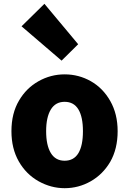

<svg xmlns="http://www.w3.org/2000/svg" viewBox="-20 -973 677 1007"><path d="M183 -22Q117 -59 78.5 -126.5Q40 -194 40 -285Q40 -379 80 -446Q118 -511 182 -547Q246 -583 319 -583Q393 -583 456.5 -547Q520 -511 558.5 -443Q597 -375 597 -285Q597 -192 558 -124Q519 -58 455.5 -22Q392 14 319 14Q248 14 183 -22ZM415 -285Q415 -360 391 -399.5Q367 -439 319 -439Q271 -439 246.5 -398.5Q222 -358 222 -285Q222 -211 246.5 -170.5Q271 -130 319 -130Q367 -130 391 -169.5Q415 -209 415 -285ZM93 -835 213 -953 390 -741 303 -655Z"/></svg>

Font: Merged Yaku Han JP Black
Style: Regular
Weight: 900
Designer: Ryoko NISHIZUKA 西塚涼子 (kana, bopomofo & ideographs); Paul D. Hunt (Latin, Greek & Cyrillic); Sandoll Communications 산돌커뮤니
Foundry: Adobe
Version: Version 2.004